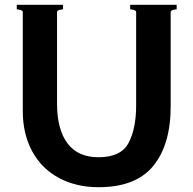

<svg xmlns="http://www.w3.org/2000/svg" viewBox="-20 -770 807 801"><path d="M75 -308V-720Q75 -725 66.5 -728Q58 -731 50 -731V-750H243V-731Q235 -731 226.5 -728Q218 -725 218 -720V-338Q218 -230 261.5 -172Q305 -114 391 -114Q485 -114 516.5 -174Q548 -234 548 -330V-720Q548 -725 539.5 -728Q531 -731 523 -731V-750H717V-731Q709 -731 700.5 -728Q692 -725 692 -720V-326Q692 -167 619.5 -78Q547 11 391 11Q299 11 227 -27Q155 -65 115 -137.5Q75 -210 75 -308Z"/></svg>

Font: Aoboshi One
Style: Regular
Weight: 400
Designer: IKIMOJI
Foundry: Natsumi Matsuba
Version: Version 1.000; ttfautohint (v1.8.3)